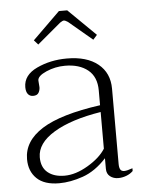

<svg xmlns="http://www.w3.org/2000/svg" viewBox="-50 -711 563 761"><g transform="rotate(-5 231.0 -330.0)"><path d="M104 -563 213 -670H246L355 -563L339 -545L245 -624Q234 -631 230 -631Q224 -631 214 -624L120 -545ZM36 -96Q36 -168 110.5 -215Q185 -262 343 -284V-343Q343 -397 309 -424.5Q275 -452 218 -452Q179 -452 143.5 -436.5Q108 -421 108 -403Q108 -397 109 -389.5Q110 -382 110 -376Q110 -364 104 -354Q98 -344 82 -344Q69 -344 61.5 -353.5Q54 -363 54 -381Q54 -429 108 -454.5Q162 -480 228 -480Q307 -480 351.5 -444Q396 -408 396 -345V-46Q396 -31 400.5 -23.5Q405 -16 416 -16Q427 -16 449 -24V-13Q438 -2 422 4Q406 10 390 10Q371 10 357.5 -0.5Q344 -11 344 -31V-73Q300 -25 250 -7.5Q200 10 155 10Q96 10 66 -19Q36 -48 36 -96ZM343 -111V-257Q224 -238 155.5 -196.5Q87 -155 87 -99Q87 -59 112 -38.5Q137 -18 179 -18Q223 -18 272 -47Q321 -76 343 -111Z"/></g></svg>

Font: Taviraj ExtraLight
Style: Regular
Weight: 275
Designer: Katatrad Team
Foundry: CadsonDemak
Version: Version 1.001